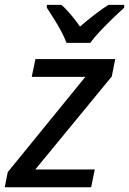

<svg xmlns="http://www.w3.org/2000/svg" viewBox="-37 -786 541 806"><path d="M-17.1 0 -4.4 -63.5 321.3 -463.4H96.2L111.8 -538.1H446.8L432.1 -464.8L111.3 -74.7H360.8L345.7 0ZM242.2 -606Q232.9 -630.9 218.5 -657.5Q204.1 -684.1 188.2 -709Q172.4 -733.9 159.7 -753.4V-765.6H220.7Q233.4 -754.9 246.8 -740Q260.3 -725.1 273.7 -708.3Q287.1 -691.4 298.8 -674.3Q329.1 -700.7 359.6 -724.1Q390.1 -747.6 418 -765.6H484.4V-753.4Q465.8 -737.3 438.5 -710.9Q411.1 -684.6 384.5 -656.5Q357.9 -628.4 342.3 -606Z"/></svg>

Font: Open Sans Medium
Style: Italic
Weight: 500
Italic angle: -12°
Designer: Monotype Design Team
Foundry: Monotype Imaging Inc.
Version: Version 3.000